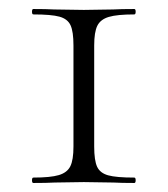

<svg xmlns="http://www.w3.org/2000/svg" viewBox="-20 -406 372 426"><path d="M54 -374Q51 -374 51 -380Q51 -386 54 -386Q83 -386 100 -385L166 -384L231 -385Q248 -386 278 -386Q281 -386 281 -380Q281 -374 278 -374Q240 -374 221.5 -368.5Q203 -363 196 -349Q189 -335 189 -305V-81Q189 -50 195.5 -36Q202 -22 220 -17Q238 -12 278 -12Q281 -12 281 -6Q281 0 278 0Q249 0 232 -1L166 -2L101 -1Q84 0 54 0Q51 0 51 -6Q51 -12 54 -12Q92 -12 110.5 -17.5Q129 -23 136 -37Q143 -51 143 -81V-305Q143 -336 136.5 -350Q130 -364 112 -369Q94 -374 54 -374Z"/></svg>

Font: Cormorant Garamond Light
Style: Regular
Weight: 300
Designer: Christian Thalmann (Catharsis Fonts)
Version: Version 3.000